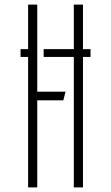

<svg xmlns="http://www.w3.org/2000/svg" viewBox="-20 -820 486 840"><path d="M70 -605H142V-571H70ZM171 -605H376V-571H171ZM103 0V-800H143V0ZM122.5 -381V-419H267L257 -381ZM303 0V-800H343V0Z"/></svg>

Font: Big Shoulders Stencil Text Thin Thin
Style: Regular
Weight: 250
Version: Version 2.001